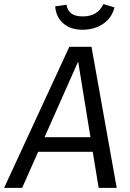

<svg xmlns="http://www.w3.org/2000/svg" viewBox="-49 -916 635 936"><path d="M403 -176H137L59 0H-29L289 -688H397L520 0H432ZM392 -247 332 -616 168 -247ZM220 -885 275 -893Q281 -862 300.5 -849Q320 -836 355 -836Q427 -836 455 -896L509 -880Q496 -828 453.5 -799.5Q411 -771 353 -771Q295 -771 259.5 -802Q224 -833 220 -885Z"/></svg>

Font: FiraGO Book
Style: Italic
Weight: 350
Italic angle: -8°
Designer: bBox Type GmbH
Foundry: bBox Type GmbH
Version: Version 1.001